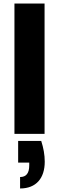

<svg xmlns="http://www.w3.org/2000/svg" viewBox="-20 -760 335 1090"><path d="M62 -740V0H233V-740ZM83 163H146V179C146 223 129 245 94 245V310C186 310 234 251 234 158C234 119 227 80 214 40H83Z"/></svg>

Font: Poppins
Style: Bold
Weight: 700
Designer: Ninad Kale (Devanagari), Jonny Pinhorn (Latin)
Foundry: Indian Type Foundry
Version: 4.004